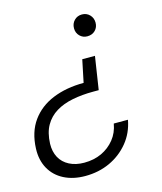

<svg xmlns="http://www.w3.org/2000/svg" viewBox="-108 -594 739 877"><g transform="rotate(-15 261.0 -155.5)"><path d="M371 -316 347 -160H321Q268 -160 222.5 -151Q177 -142 143.5 -121.5Q110 -101 90.5 -67Q71 -33 69 19Q68 56 83 84Q98 112 128 127.5Q158 143 198 143Q244 143 280.5 126Q317 109 342 78Q367 47 374 5H441Q430 65 393.5 109.5Q357 154 304 178.5Q251 203 187 203Q130 203 87 181Q44 159 21.5 118.5Q-1 78 1 24Q4 -54 41.5 -106Q79 -158 143 -184Q207 -210 289 -210L311 -316ZM362 -514Q384 -514 398.5 -499Q413 -484 413 -462Q413 -440 398.5 -425.5Q384 -411 361 -411Q340 -411 325.5 -425.5Q311 -440 311 -462Q311 -484 325.5 -499Q340 -514 362 -514Z"/></g></svg>

Font: DM Sans 16pt Light
Style: Italic
Weight: 300
Italic angle: -10°
Version: Version 4.004;gftools[0.9.30]